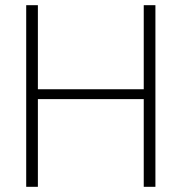

<svg xmlns="http://www.w3.org/2000/svg" viewBox="-20 -720 699 740"><path d="M534 0V-700H579V0ZM81 0V-700H126V0ZM111 -338V-376H552V-338Z"/></svg>

Font: DM Sans 9pt ExtraLight
Style: Regular
Weight: 250
Version: Version 4.004;gftools[0.9.30]